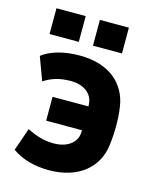

<svg xmlns="http://www.w3.org/2000/svg" viewBox="-108 -776 705 863"><g transform="rotate(15 244.0 -344.0)"><path d="M201 12C343 12 424 -65 437 -166C441 -198 443 -229 443 -257C443 -285 442 -313 437 -346C422 -449 343 -522 204 -522C132 -522 70 -505 30 -474L70 -366C106 -389 142 -401 195 -401C257 -401 295 -368 299 -326C299 -321 300 -316 300 -311H133V-200H300C300 -195 299 -191 299 -186C296 -144 257 -110 192 -110C150 -110 112 -120 67 -143L30 -37C80 -2 139 12 201 12ZM249 -580H384V-700H249ZM47 -580H183V-700H47Z"/></g></svg>

Font: Finlandica
Style: Bold
Weight: 700
Designer: Niklas Ekholm, Juho Hiilivirta, Jaakko Suomalainen
Foundry: Helsinki Type Studio
Version: Version 2.000;Glyphs 3.2 (3202)